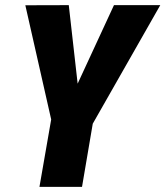

<svg xmlns="http://www.w3.org/2000/svg" viewBox="-20 -731 647 751"><path d="M249 -710.9 283.7 -403.8 425.8 -710.9H606.9L342.8 -247.1L300.8 0H134.3L180.2 -263.7L79.1 -710.4Z"/></svg>

Font: Roboto Condensed Black
Style: Italic
Weight: 900
Italic angle: -12°
Designer: Christian Robertson
Foundry: Google
Version: Version 3.008; 2023